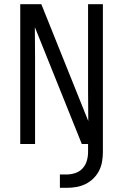

<svg xmlns="http://www.w3.org/2000/svg" viewBox="-20 -690 590 920"><path d="M148 0H77V-670H178L403 -110Q402 -183 402 -256Q402 -329 402 -402V-670H473V0H372L147 -560Q148 -487 148 -414Q148 -341 148 -268ZM267 210V146H300Q321 146 341.5 139Q362 132 376 116.5Q390 101 396 80.5Q402 60 402 39V0H473V39Q473 62 469 85Q465 108 454.5 128.5Q444 149 427 165.5Q410 182 389.5 192Q369 202 346 206Q323 210 300 210Z"/></svg>

Font: Lode Term
Style: Regular
Weight: 400
Monospace: yes
Designer: Belleve Invis
Foundry: Belleve Invis
Version: Version 29.2.0